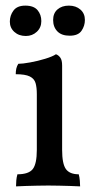

<svg xmlns="http://www.w3.org/2000/svg" viewBox="-20 -660 341 683"><path d="M37 3Q37 -7 38 -18.5Q39 -30 42 -40Q82 -40 96.5 -58.5Q111 -77 111 -127V-325Q111 -349 106.5 -364.5Q102 -380 86 -388Q70 -396 36 -396Q36 -407 38 -416Q40 -425 45 -433Q60 -433 87.5 -438Q115 -443 141 -451Q167 -459 179 -467Q188 -464 194.5 -455Q201 -446 201 -427V-127Q201 -77 214.5 -58.5Q228 -40 260 -40Q263 -30 264 -17Q265 -4 265 3Q248 2 229 1.5Q210 1 190.5 0.5Q171 0 152 0Q133 0 112.5 0.5Q92 1 73 1.5Q54 2 37 3ZM72 -532Q47 -532 31 -546.5Q15 -561 15 -583Q15 -605 28 -622.5Q41 -640 70 -640Q100 -640 113.5 -624Q127 -608 127 -585Q127 -562 111 -547Q95 -532 72 -532ZM228 -533Q199 -533 184 -548.5Q169 -564 169 -589Q169 -613 184.5 -626.5Q200 -640 225 -640Q250 -640 266 -626Q282 -612 282 -589Q282 -568 270 -550.5Q258 -533 228 -533Z"/></svg>

Font: Vollkorn
Style: Regular
Weight: 400
Designer: Friedrich Althausen
Foundry: Friedrich Althausen
Version: Version 5.001